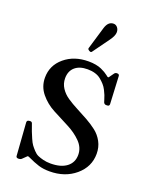

<svg xmlns="http://www.w3.org/2000/svg" viewBox="-194 -1198 1058 1314"><g transform="rotate(20 335.5 -541.0)"><path d="M307 -859 304 -861Q292 -868 297 -879L345 -1040Q361 -1091 400 -1091Q417 -1091 428.5 -1077Q440 -1063 440 -1043Q440 -1017 412 -979L328 -863Q321 -850 307 -859ZM332 9Q287 9 252.5 -1.5Q218 -12 167 -36Q159 -40 155 -36L124 -6Q116 0 105 0H102Q85 0 85 -15L68 -252Q68 -266 81 -268L87 -269Q103 -271 107 -259Q119 -224 126 -206Q133 -188 145 -160.5Q157 -133 167 -119.5Q177 -106 193 -88.5Q209 -71 226 -63.5Q243 -56 267 -50Q291 -44 320 -44Q395 -44 437 -76Q479 -108 479 -164Q479 -217 438.5 -258Q398 -299 340 -328.5Q282 -358 223.5 -389Q165 -420 124.5 -469.5Q84 -519 84 -584Q84 -673 153.5 -731.5Q223 -790 328 -790Q356 -790 380.5 -785.5Q405 -781 422.5 -773Q440 -765 451 -758.5Q462 -752 472.5 -744Q483 -736 484 -735Q490 -731 494 -736L519 -771Q526 -780 537 -780H539Q555 -780 555 -765L565 -565Q565 -550 549 -550H541Q529 -550 523 -562Q522 -564 517 -581Q512 -598 507 -610.5Q502 -623 492 -643Q482 -663 468.5 -678Q455 -693 437.5 -707.5Q420 -722 395 -729.5Q370 -737 340 -737Q281 -737 248 -708Q215 -679 215 -627Q215 -588 236 -556Q257 -524 290.5 -501.5Q324 -479 364.5 -458Q405 -437 445.5 -414.5Q486 -392 519.5 -366Q553 -340 574 -301Q595 -262 595 -214Q595 -119 519.5 -55Q444 9 332 9Z"/></g></svg>

Font: Caslon OS
Style: Regular
Weight: 400
Designer: Alfredo Marco Pradil
Foundry: Hanken Design Co.
Version: Version 1.000;PS 001.000;hotconv 1.0.88;makeotf.lib2.5.64775